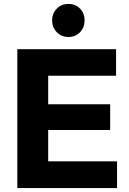

<svg xmlns="http://www.w3.org/2000/svg" viewBox="-20 -956 655 976"><path d="M68 0V-706H225V0ZM188 0V-136H575V0ZM188 -295V-426H540V-295ZM188 -571V-706H570V-571ZM328 -768Q292 -768 268.5 -792.5Q245 -817 245 -852Q245 -888 268.5 -912Q292 -936 328 -936Q364 -936 387 -912Q410 -888 410 -852Q410 -817 387 -792.5Q364 -768 328 -768Z"/></svg>

Font: Outfit Thin
Style: Bold
Weight: 700
Version: Version 1.100;gftools[0.9.27]